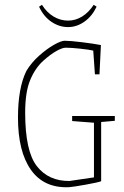

<svg xmlns="http://www.w3.org/2000/svg" viewBox="-20 -771 519 801"><path d="M55 -280Q55 -404 90 -475Q111 -510 143 -538.5Q175 -567 205 -584Q235 -601 250 -601Q273 -601 325 -594.5Q377 -588 401 -583L395 -461H376L369 -560Q351 -564 314 -568Q277 -572 254 -572Q240 -572 215 -558Q190 -544 160 -517Q126 -486 105.5 -436Q85 -386 85 -301Q85 -140 134 -77.5Q183 -15 270 -16L372 -31V-259L281 -266V-287H459V-267L402 -262V-15Q390 -10 337 -0.5Q284 9 267 10Q163 14 109 -62.5Q55 -139 55 -280ZM143 -743 155 -751Q175 -719 203.5 -702Q232 -685 264 -685Q295 -685 322.5 -702Q350 -719 371 -751L383 -743Q364 -703 332 -680.5Q300 -658 264 -658Q227 -658 194.5 -680Q162 -702 143 -743Z"/></svg>

Font: Grenze Thin
Style: Regular
Weight: 250
Designer: Renata Polastri
Foundry: Omnibus-Type
Version: Version 1.002; ttfautohint (v1.8)